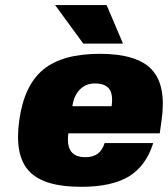

<svg xmlns="http://www.w3.org/2000/svg" viewBox="-20 -720 656 750"><path d="M604 -199.2H247.1Q234.4 -106 313 -106Q342.8 -106 361.1 -119.1Q379.4 -132.3 388.7 -161.1H578.6Q550.3 -71.3 483.4 -30.8Q416.5 9.8 296.4 9.8Q150.4 9.8 93.3 -51.8Q36.1 -113.3 55.2 -250Q74.2 -386.7 148.9 -448.2Q223.6 -509.8 369.6 -509.8Q515.1 -509.8 572.8 -448.2Q630.4 -386.7 611.3 -251ZM350.6 -394Q315.4 -394 292 -370.4Q268.6 -346.7 262.7 -305.2H416Q422.4 -351.6 406.5 -372.8Q390.6 -394 350.6 -394ZM460.4 -549.8H305.2L195.3 -700.2H396.5Z"/></svg>

Font: Fivo Sans Black
Style: Regular
Weight: 900
Designer: Alexander Slobzheninov
Foundry: Alexander Slobzheninov
Version: 1.0